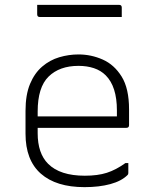

<svg xmlns="http://www.w3.org/2000/svg" viewBox="-20 -760 640 790"><path d="M303 -536Q355 -536 402.5 -515Q450 -494 480.5 -445Q511 -396 511 -310V-245Q511 -234 500 -234H135V-212Q135 -129 178 -86Q227 -37 329 -37Q382 -37 419.5 -49Q457 -61 496 -89H508V-48Q508 -43 505 -40Q480 -15 434 -2.5Q388 10 328 10Q211 10 148 -45.5Q85 -101 85 -210V-304Q85 -370 103.5 -414.5Q122 -459 153.5 -486Q185 -513 224 -524.5Q263 -536 303 -536ZM303 -489Q225 -489 180 -445Q135 -401 135 -301V-281H461V-306Q461 -404 415 -450Q395 -470 366.5 -479.5Q338 -489 303 -489ZM133 -740H470Q481 -740 481 -729V-690H144Q133 -690 133 -701Z"/></svg>

Font: Recursive Sn Lnr St Lt
Style: Regular
Weight: 300
Version: Version 1.079;hotconv 1.0.112;makeotfexe 2.5.65598; ttfautoh